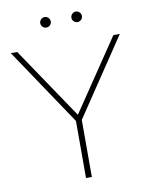

<svg xmlns="http://www.w3.org/2000/svg" viewBox="-92 -904 753 971"><g transform="rotate(-10 285.0 -419.0)"><path d="M300 -293V0H270V-293L5 -688H38L285 -322L532 -688H565ZM224 -792Q216 -784 205 -784Q194 -784 186 -792Q178 -800 178 -811Q178 -822 186 -830Q194 -838 205 -838Q216 -838 224 -830Q232 -822 232 -811Q232 -800 224 -792ZM384 -792Q376 -784 365 -784Q354 -784 346 -792Q338 -800 338 -811Q338 -822 346 -830Q354 -838 365 -838Q376 -838 384 -830Q392 -822 392 -811Q392 -800 384 -792Z"/></g></svg>

Font: Roundo ExtraLight
Style: Regular
Weight: 250
Designer: Namrata Goyal (Gurmukhi), Shiva Nallaperumal (Latin)
Foundry: Indian Type Foundry
Version: Version 1.000;PS 1.0;hotconv 1.0.88;makeotf.lib2.5.647800